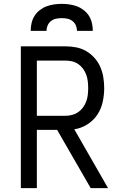

<svg xmlns="http://www.w3.org/2000/svg" viewBox="-20 -975 640 995"><path d="M88 0V-735H319Q347 -735 375 -729.5Q403 -724 427 -710Q451 -696 470 -674.5Q489 -653 500 -627.5Q511 -602 515.5 -574Q520 -546 520 -518Q520 -482 512 -446Q504 -410 484 -380Q464 -350 432 -330Q400 -310 365 -305L540 0H450L276 -302H171V0ZM319 -375Q337 -375 354 -379.5Q371 -384 385.5 -394Q400 -404 410.5 -418.5Q421 -433 427 -449.5Q433 -466 435 -483.5Q437 -501 437 -518Q437 -536 435 -553.5Q433 -571 427 -587.5Q421 -604 410.5 -618.5Q400 -633 385.5 -643Q371 -653 354 -657Q337 -661 319 -661H171V-375ZM139 -815Q139 -835 143.5 -855Q148 -875 158.5 -892Q169 -909 185.5 -922Q202 -935 220.5 -942Q239 -949 259.5 -952Q280 -955 300 -955Q320 -955 340.5 -952Q361 -949 379.5 -942Q398 -935 414.5 -922Q431 -909 441.5 -892Q452 -875 456.5 -855Q461 -835 461 -815H379Q379 -830 373 -843.5Q367 -857 355.5 -866Q344 -875 329.5 -878Q315 -881 300 -881Q285 -881 270.5 -878Q256 -875 244.5 -866Q233 -857 227 -843.5Q221 -830 221 -815Z"/></svg>

Font: Iosevka Meiseki Sans
Style: Regular
Weight: 400
Monospace: yes
Designer: Belleve Invis
Foundry: Belleve Invis
Version: Version 11.2.6; ttfautohint (v1.8.4)